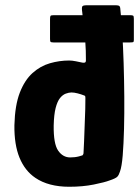

<svg xmlns="http://www.w3.org/2000/svg" viewBox="-20 -707 531 733"><path d="M35 -229Q37 -305 55.5 -353Q74 -401 104 -428Q134 -455 170.5 -465.5Q207 -476 244 -476Q255 -476 270 -473Q285 -470 294 -468Q299 -467 303.5 -468Q308 -469 308 -477Q308 -495 307.5 -513.5Q307 -532 305.5 -550Q304 -568 302 -586.5Q300 -605 298 -623.5Q296 -642 294 -660Q291 -680 295 -683.5Q299 -687 310 -687H420Q428 -687 433 -685.5Q438 -684 439 -676Q443 -639 446.5 -584.5Q450 -530 452 -466Q454 -402 454.5 -337.5Q455 -273 453.5 -215Q452 -157 448.5 -114Q445 -71 438 -52Q434 -39 428 -32.5Q422 -26 398 -18Q380 -11 338 -2.5Q296 6 244 6Q205 6 172.5 -2.5Q140 -11 115 -28Q75 -55 54.5 -105Q34 -155 35 -229ZM185 -228Q184 -158 202 -132Q220 -106 248 -106Q257 -106 265.5 -107Q274 -108 281.5 -110Q289 -112 295 -114Q297 -116 298 -118.5Q299 -121 299 -126Q300 -147 301 -167.5Q302 -188 302.5 -208.5Q303 -229 304 -249.5Q305 -270 305.5 -290.5Q306 -311 306 -332Q306 -338 305 -340Q304 -342 300 -343Q290 -347 276.5 -350.5Q263 -354 253 -354Q243 -354 231 -349.5Q219 -345 209 -332.5Q199 -320 192.5 -295Q186 -270 185 -228ZM184 -545Q174 -545 172.5 -548Q171 -551 171 -559V-634Q171 -644 173 -646.5Q175 -649 185 -649H477Q486 -649 488.5 -647Q491 -645 491 -635V-555Q491 -548 489 -546.5Q487 -545 476 -545Z"/></svg>

Font: Glory ExtraBold
Style: Regular
Weight: 800
Designer: Robert Leuschke
Foundry: Robert Leuschke
Version: Version 1.011